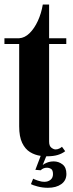

<svg xmlns="http://www.w3.org/2000/svg" viewBox="-20 -696 328 866"><path d="M191 9Q189.5 9 188.5 9L172.5 48.5Q176.5 44 190.8 38Q205 32 222.5 32Q244.5 32 262 45.5Q279.5 59 279.5 88.5Q279.5 118 256.5 134.5Q233.5 151 196 151Q172 151 149.5 145Q127 139 119.5 134.5L129.5 110Q135 113 150.5 118.5Q166 124 181 124Q196.5 124 207.8 115Q219 106 219 89.5Q219 71.5 210.5 66Q202 60.5 191.5 60.5Q175 60.5 163.5 72L139.5 70L163.5 7Q137.5 3.5 115.5 -10Q93.5 -23.5 80 -51.5Q66.5 -79.5 66.5 -126.5V-497.5H0V-523.5H66.5Q91.5 -525 113.2 -546.2Q135 -567.5 150.8 -601.8Q166.5 -636 173 -675.5H201.5V-523.5H279V-497.5H201.5V-57.5Q201.5 -37.5 211.8 -29.8Q222 -22 230.5 -22Q239.5 -22 247.8 -26.2Q256 -30.5 259.5 -34L274 -14Q260 -3 240.2 3Q220.5 9 191 9Z"/></svg>

Font: Imbue 50pt ExtraBold
Style: Regular
Weight: 800
Designer: Tyler Finck
Foundry: Etcetera Type Company
Version: Version 1.102; ttfautohint (v1.8.3)